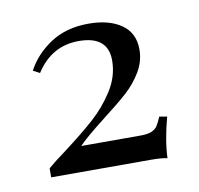

<svg xmlns="http://www.w3.org/2000/svg" viewBox="-48 -805 435 420"><g transform="rotate(-10 169.0 -595.0)"><path d="M273.4 -680.2Q273.4 -653.8 259.3 -630.4Q245.1 -606.9 224.9 -588.9Q204.6 -570.8 170.9 -544.9Q127 -510.7 111.3 -494.1H243.7Q258.8 -494.1 267.6 -497.8Q276.4 -501.5 280.8 -508.3Q285.2 -515.1 290.5 -527.8L307.6 -524.9Q293.9 -474.1 292.5 -435.1Q280.3 -438 254.4 -438H34.7V-458Q47.4 -469.2 74.2 -488.8Q116.2 -520.5 143.3 -544.7Q170.4 -568.8 190.4 -600.3Q210.4 -631.8 210.4 -667Q210.4 -721.2 145.5 -721.2Q85 -721.2 50.3 -667L35.6 -674.8Q54.2 -709.5 89.1 -732.2Q124 -754.9 173.3 -754.9Q218.8 -754.9 246.1 -735.8Q273.4 -716.8 273.4 -680.2Z"/></g></svg>

Font: Playfair Display SC
Style: Regular
Weight: 400
Designer: Claus Eggers Sørensen
Foundry: Claus Eggers Sørensen
Version: Version 1.004;PS 001.004;hotconv 1.0.70;makeotf.lib2.5.58329